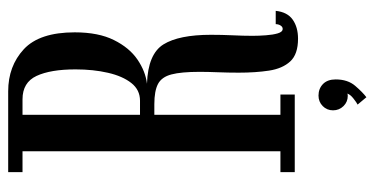

<svg xmlns="http://www.w3.org/2000/svg" viewBox="-243 -497 915 469"><g transform="rotate(-90 214.5 -262.5)"><path d="M354.5 8Q316.5 8 299 -11Q281.5 -30 276.5 -62.8Q271.5 -95.5 271.5 -137Q271.5 -162.5 272.5 -187.8Q273.5 -213 273.5 -232.5Q273.5 -277.5 267.2 -301.2Q261 -325 244 -334Q227 -343 194.5 -343H168.5V-35H218V0H28.5V-35H79.5V-665H28.5V-700H226Q287.5 -700 328.8 -661.8Q370 -623.5 370 -537.5Q370 -479.5 351.2 -441.8Q332.5 -404 303.5 -384.2Q274.5 -364.5 244.5 -361Q317 -358.5 340.5 -320.8Q364 -283 364 -204.5Q364 -178.5 362.8 -152.2Q361.5 -126 361.5 -103Q361.5 -87.5 362.8 -70.5Q364 -53.5 367.5 -41.5Q371 -29.5 378.5 -29.5Q383.5 -29.5 386.8 -34.8Q390 -40 390 -46.5H422.5Q419.5 -18 401 -5Q382.5 8 354.5 8ZM168.5 -378H203Q229.5 -378 246.2 -399.2Q263 -420.5 271.2 -456.2Q279.5 -492 279.5 -535.5Q279.5 -596.5 263.5 -630.8Q247.5 -665 206.5 -665H168.5ZM211.5 175 193.5 153.5Q198 151.5 208.2 143.5Q218.5 135.5 220.5 128Q219.5 129.5 215 129.5Q200 129.5 189.8 119Q179.5 108.5 179.5 93.5Q179.5 78.5 190 68.2Q200.5 58 215.5 58Q232.5 58 243.8 69Q255 80 255 100Q255 129.5 239.2 147.8Q223.5 166 211.5 175Z"/></g></svg>

Font: Imbue 10pt Medium
Style: Regular
Weight: 500
Designer: Tyler Finck
Foundry: Etcetera Type Company
Version: Version 1.102; ttfautohint (v1.8.3)